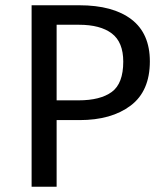

<svg xmlns="http://www.w3.org/2000/svg" viewBox="-20 -709 629 729"><path d="M549 -476Q549 -363 476 -308Q403 -253 282 -253H195V0H100V-689H281Q409 -689 479 -635.5Q549 -582 549 -476ZM448 -475Q448 -549 404.5 -582Q361 -615 280 -615H195V-328H278Q361 -328 404.5 -360Q448 -392 448 -475Z"/></svg>

Font: Fira GO
Style: Regular
Weight: 400
Designer: Carrois Corporate
Foundry: Carrois Corporate GbR
Version: Version 0.300